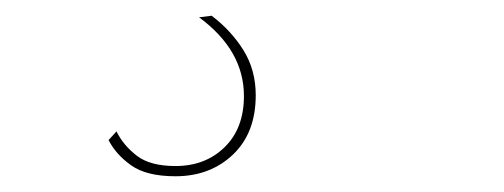

<svg xmlns="http://www.w3.org/2000/svg" viewBox="-20 -23 640 244"><path d="M233 -1 249 -3Q274 16 289.5 41Q305 66 305 98Q305 146 276 173.5Q247 201 203 201Q166 201 146.5 187Q127 173 118 155L128 144Q137 162 154 175Q171 188 203 188Q241 188 265.5 164Q290 140 290 99Q290 41 233 -1Z"/></svg>

Font: Prodigy Sans Thin
Style: Italic
Weight: 100
Italic angle: -13°
Designer: Wei Huang
Foundry: Wei Huang
Version: Version 1.003; ttfautohint (v1.8.3)